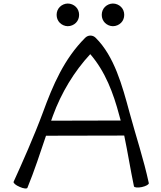

<svg xmlns="http://www.w3.org/2000/svg" viewBox="-20 -1044 909 1085"><path d="M427 -960C427 -977 421 -993 409 -1005C397 -1017 380 -1024 363 -1024C347 -1024 330 -1017 318 -1005C306 -993 300 -977 300 -960C300 -943 306 -927 318 -915C330 -903 347 -896 363 -896C380 -896 397 -903 409 -915C421 -927 427 -943 427 -960ZM682 -960C682 -977 676 -993 664 -1005C652 -1017 635 -1024 618 -1024C602 -1024 585 -1017 573 -1005C561 -993 555 -977 555 -960C555 -943 561 -927 573 -915C585 -903 602 -896 618 -896C635 -896 652 -903 664 -915C676 -927 682 -943 682 -960ZM135 17C173 -75 209 -185 240 -277L682 -278C702 -183 717 -86 737 9C739 16 759 18 782 13C805 8 822 -2 821 -9C792 -144 748 -275 712 -408C671 -560 626 -726 521 -830C513 -838 503 -843 491 -843C479 -843 469 -838 461 -830C342 -711 279 -563 223 -410C174 -277 101 -113 57 -17C54 -10 69 3 91 12C112 22 133 24 135 17ZM279 -390C326 -519 399 -640 490 -738C575 -640 621 -517 654 -392C657 -382 659 -373 662 -363L269 -362C273 -372 276 -381 279 -390Z"/></svg>

Font: Nupuram Expanded Light
Style: Regular
Weight: 300
Width: 7
Designer: Santhosh Thottingal (santhosh.thottingal@gmail.com)
Foundry: SMC
Version: Version 1.000